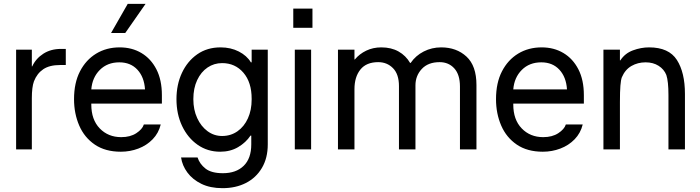

<svg xmlns="http://www.w3.org/2000/svg" viewBox="-20 -779 3650 1001"><path d="M64 0V-520H146V-433H148Q167 -474 206 -499Q245 -524 298 -524H323V-440H293Q238 -440 205.5 -418Q173 -396 157 -355Q146 -325 146 -267V0Z M610 12Q529 12 474.5 -25Q420 -62 393 -124.5Q366 -187 366 -262Q366 -347 397 -407Q428 -467 481.5 -499.5Q535 -532 604 -532Q668 -532 717.5 -502.5Q767 -473 795.5 -417.5Q824 -362 824 -283V-239H456V-234Q456 -155 500 -109.5Q544 -64 612 -64Q659 -64 690.5 -84.5Q722 -105 730 -130H818Q807 -85 776 -53Q745 -21 701.5 -4.5Q658 12 610 12ZM602 -454Q540 -454 500.5 -414.5Q461 -375 456 -313H736Q732 -377 696.5 -415.5Q661 -454 602 -454ZM559 -607 646 -759H739L633 -607Z M1140 202Q1076 202 1030 179.5Q984 157 957 120.5Q930 84 924 42H1010Q1021 76 1051.5 100Q1082 124 1142 124Q1211 124 1250.5 85.5Q1290 47 1290 -26V-72H1286Q1262 -36 1221.5 -12Q1181 12 1128 12Q1062 12 1010.5 -24Q959 -60 929.5 -122Q900 -184 900 -262Q900 -338 928.5 -399Q957 -460 1008.5 -496Q1060 -532 1130 -532Q1183 -532 1225 -510.5Q1267 -489 1288 -454H1292V-520H1376V-26Q1376 45 1345.5 96.5Q1315 148 1262 175Q1209 202 1140 202ZM1138 -70Q1183 -70 1218 -94.5Q1253 -119 1272.5 -162Q1292 -205 1292 -260V-264Q1292 -350 1249 -400Q1206 -450 1138 -450Q1096 -450 1062 -427Q1028 -404 1008 -361.5Q988 -319 988 -262Q988 -207 1008 -163.5Q1028 -120 1062 -95Q1096 -70 1138 -70Z M1509 -734H1609V-634H1509ZM1517 0V-520H1602V0Z M2378 0V-328Q2378 -390 2348.5 -422.5Q2319 -455 2272 -455Q2212 -455 2179 -419.5Q2146 -384 2146 -334V0H2060V-330Q2060 -392 2029 -423.5Q1998 -455 1952 -455Q1890 -455 1859 -416.5Q1828 -378 1828 -314V0H1742V-520H1828V-469H1830Q1854 -498 1889.5 -515Q1925 -532 1968 -532Q2020 -532 2058 -510.5Q2096 -489 2118 -451H2121Q2147 -489 2189 -510.5Q2231 -532 2280 -532Q2360 -532 2412 -484Q2464 -436 2464 -336V0Z M2810 12Q2729 12 2674.5 -25Q2620 -62 2593 -124.5Q2566 -187 2566 -262Q2566 -347 2597 -407Q2628 -467 2681.5 -499.5Q2735 -532 2804 -532Q2868 -532 2917.5 -502.5Q2967 -473 2995.5 -417.5Q3024 -362 3024 -283V-239H2656V-234Q2656 -155 2700 -109.5Q2744 -64 2812 -64Q2859 -64 2890.5 -84.5Q2922 -105 2930 -130H3018Q3007 -85 2976 -53Q2945 -21 2901.5 -4.5Q2858 12 2810 12ZM2802 -454Q2740 -454 2700.5 -414.5Q2661 -375 2656 -313H2936Q2932 -377 2896.5 -415.5Q2861 -454 2802 -454Z M3126 0V-520H3212V-464H3214Q3238 -501 3280 -516.5Q3322 -532 3364 -532Q3467 -532 3509 -466.5Q3551 -401 3551 -289V0H3465V-283Q3465 -355 3454 -388Q3442 -418 3413.5 -436Q3385 -454 3346 -454Q3305 -454 3272 -435Q3239 -416 3222 -376Q3217 -363 3214.5 -332.5Q3212 -302 3212 -246V0Z"/></svg>

Font: Liter
Style: Regular
Weight: 400
Designer: Anton Skugarov
Foundry: skugi
Version: Version 1.004; ttfautohint (v1.8.4.7-5d5b)